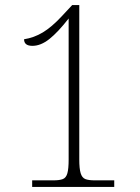

<svg xmlns="http://www.w3.org/2000/svg" viewBox="-20 -738 551 758"><path d="M107 0V-26H191Q215 -26 228 -31Q241 -36 246 -54Q251 -72 251 -108V-665Q209 -611 175 -584Q141 -557 108 -557Q75 -557 75 -583Q114 -589 149 -610Q184 -631 224 -674L265 -718H293V-108Q293 -72 298.5 -54Q304 -36 317 -31Q330 -26 354 -26H431V0Z"/></svg>

Font: Noto Serif Armenian SemiCondensed ExtraLight
Style: Regular
Weight: 200
Width: 4
Designer: Monotype Design Team
Foundry: Monotype Imaging Inc.
Version: Version 2.008; ttfautohint (v1.8.4.7-5d5b)